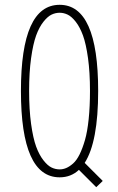

<svg xmlns="http://www.w3.org/2000/svg" viewBox="-20 -726 490 798"><path d="M228 11Q67 11 67 -348Q67 -706 228 -706Q388 -706 388 -348Q388 -136.5 332 -49L407 26L380 52L308 -20Q275 11 228 11ZM228 -22Q242 -22 255.5 -27.8Q269 -33.5 283.8 -46.5Q298.5 -59.5 310.8 -84.2Q323 -109 333 -143.5Q343 -178 348.5 -230.5Q354 -283 354 -348Q354 -425 345.8 -484.5Q337.5 -544 324.8 -578.8Q312 -613.5 294.8 -635.5Q277.5 -657.5 261.2 -665.2Q245 -673 228 -673Q210.5 -673 194.2 -665.2Q178 -657.5 160.5 -635.5Q143 -613.5 130.2 -578.5Q117.5 -543.5 109.2 -484.2Q101 -425 101 -348Q101 -270.5 109.2 -211Q117.5 -151.5 130.2 -116.8Q143 -82 160.5 -59.8Q178 -37.5 194.2 -29.8Q210.5 -22 228 -22Z"/></svg>

Font: League Mono Condensed Thin
Style: Regular
Weight: 100
Width: 1
Designer: Tyler Finck
Foundry: The League of Moveable Type / Tyler Finck
Version: Version 2.210